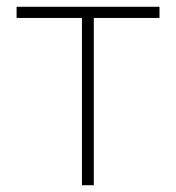

<svg xmlns="http://www.w3.org/2000/svg" viewBox="-20 -547 519 567"><path d="M222 0H257V-494H451V-527H29V-494H222Z"/></svg>

Font: SSpoqa Han Sans Neo Thin
Style: Regular
Weight: 100
Designer: [Spoqa Han Sans Neo] Dong-huui Kim  Younghwa Kang  Yujin Lee  [Noto Sans] Ryoko NISHIZUKA  (kana & ideographs); Paul D. 
Foundry: Spoqa (http://www.spoqa-han-sans.com)
Version: Version 1.000